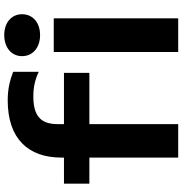

<svg xmlns="http://www.w3.org/2000/svg" viewBox="2 -842 841 884"><g transform="rotate(-90 422.0 -400.5)"><path d="M528 -409V-526H292V-555C292 -635 332 -667 420 -667C462 -667 498 -659 533 -642V-760C493 -775 454 -785 402 -785C223 -785 138 -689 138 -538V-526H18V-409H138V0H292V-409ZM624 0H779V-573H624ZM702 -636C759 -636 798 -669 798 -719C798 -768 759 -801 702 -801C645 -801 605 -768 605 -719C605 -669 645 -636 702 -636Z"/></g></svg>

Font: Bounded Med
Style: Regular
Weight: 500
Designer: Vlad Churkin
Version: Version 3.0